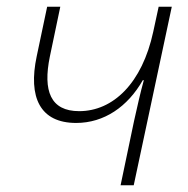

<svg xmlns="http://www.w3.org/2000/svg" viewBox="-20 -550 558 570"><path d="M338 0H377L490 -530H451L435 -456C402 -303 316 -220 215 -220C130 -220 107 -280 128 -382L159 -530H120L89 -383C63 -261 99 -185 206 -185C289 -185 359 -233 404 -312H407C397 -276 388 -236 378 -191Z"/></svg>

Font: Noto Sans ExtraLight
Style: Italic
Weight: 200
Italic angle: -12°
Designer: Monotype Design Team
Foundry: Monotype Imaging Inc.
Version: Version 2.013